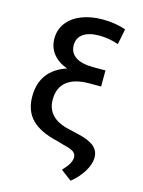

<svg xmlns="http://www.w3.org/2000/svg" viewBox="-133 -794 789 1058"><g transform="rotate(15 262.0 -265.0)"><path d="M324.2 -626Q264.6 -626 232.4 -603.3Q200.2 -580.6 200.2 -539.1Q200.2 -495.1 235.4 -472.2Q270.5 -449.2 335.9 -449.2H405.3V-357.4H337.9Q253.9 -357.4 210 -322.5Q166 -287.6 166 -218.8Q166 -167.5 196.8 -134Q227.5 -100.6 288.1 -85.9L342.8 -73.2Q411.6 -58.1 441.7 -33.4Q471.7 -8.8 471.7 31.2Q471.2 68.8 445.3 111.1Q419.4 153.3 377 187.5L315.4 141.6Q341.8 113.3 352.1 93.8Q362.3 74.2 362.3 59.6Q362.3 40 347.4 28.6Q332.5 17.1 296.9 8.8L249 -4.9Q147.5 -28.3 100.1 -76.9Q52.7 -125.5 52.7 -207Q52.7 -282.2 89.8 -332Q127 -381.8 198.2 -404.8Q145 -424.3 116.5 -460.7Q87.9 -497.1 87.9 -546.9Q87.9 -597.7 116.9 -636.2Q146 -674.8 198.5 -695.8Q251 -716.8 320.3 -716.8Q356.4 -716.8 390.6 -711.2Q424.8 -705.6 451.2 -695.3L433.6 -607.4Q401.4 -617.7 376 -621.8Q350.6 -626 324.2 -626Z"/></g></svg>

Font: WEMIX Pretendard Medium
Style: Regular
Weight: 500
Designer: Base glyphs from Inter by Rasmus Andersson; Hangeul glyphs from Noto Sans CJK(Source Han Sans) by Jang Soo-young and Kan
Foundry: Kil Hyung-jin
Version: Version 1.000